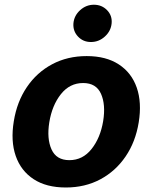

<svg xmlns="http://www.w3.org/2000/svg" viewBox="-20 -793 654 823"><path d="M262.1 10.7Q178.6 10.7 124.1 -25Q69.6 -60.7 47.4 -124.6Q25.2 -188.6 39.1 -273.1Q52.6 -356.9 95.2 -419.7Q137.8 -482.6 203.5 -517.6Q269.2 -552.6 351.6 -552.6Q434.7 -552.6 489.3 -516.9Q544 -481.2 566.2 -417.3Q588.4 -353.3 574.6 -268.5Q561.1 -185 518.3 -122.2Q475.5 -59.3 410 -24.3Q344.5 10.7 262.1 10.7ZM277.3 -106.5Q334.5 -106.5 372.3 -154.1Q410.2 -201.7 422.2 -273.8Q433.6 -344.5 413 -390.8Q392.4 -437.1 336.3 -437.1Q278.8 -437.1 240.9 -389.2Q203.1 -341.3 191.4 -269.2Q180 -198.9 200.8 -152.7Q221.6 -106.5 277.3 -106.5ZM369.7 -612.9Q336.3 -612.9 314.3 -636.4Q292.3 -659.8 294.7 -692.8Q297.6 -725.9 323.3 -749.3Q349.1 -772.7 382.5 -772.7Q416.5 -772.7 439.1 -749.3Q461.6 -725.9 458.5 -692.8Q455.3 -659.8 429.5 -636.4Q403.8 -612.9 369.7 -612.9Z"/></svg>

Font: Inter UI
Style: Bold Italic
Weight: 700
Italic angle: 9.39999°
Designer: Rasmus Andersson
Foundry: rsms
Version: 3.2;8d6f07862